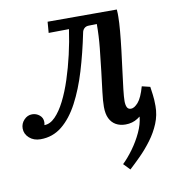

<svg xmlns="http://www.w3.org/2000/svg" viewBox="-83 -571 779 855"><g transform="rotate(-10 306.0 -144.0)"><path d="M438 212 410 183Q434 160 458 127Q482 94 499 57.5Q516 21 519 -12L515 -15L529 -59L552 -144L589 -135Q591 -119 594 -98.5Q597 -78 597 -47Q597 -6 581.5 31.5Q566 69 541 102.5Q516 136 488.5 163.5Q461 191 438 212ZM68 10Q37 10 17 -8Q-3 -26 -3 -51Q-3 -73 12.5 -89.5Q28 -106 49 -106Q68 -106 82.5 -94Q97 -82 97 -63Q97 -59 96.5 -55.5Q96 -52 95 -49Q121 -49 144.5 -73Q168 -97 188.5 -137.5Q209 -178 226 -230Q243 -282 256 -338.5Q269 -395 277 -451L185 -450L189 -500H502Q503 -488 503 -481.5Q503 -475 503 -467Q503 -443 499.5 -403Q496 -363 490.5 -317Q485 -271 479 -225.5Q473 -180 469 -145Q465 -110 465 -92Q465 -75 470 -64.5Q475 -54 488 -54Q503 -54 520.5 -74Q538 -94 552 -144L589 -135Q586 -116 575.5 -91.5Q565 -67 548 -43.5Q531 -20 507 -4.5Q483 11 452 11Q427 11 408.5 0.5Q390 -10 380 -30.5Q370 -51 370 -83Q370 -109 375 -149.5Q380 -190 386 -240Q392 -290 397.5 -344Q403 -398 403 -452L366 -451Q354 -451 346 -443.5Q338 -436 336 -423Q318 -335 294.5 -257Q271 -179 239 -118.5Q207 -58 165 -24Q123 10 68 10Z"/></g></svg>

Font: Lora Medium
Style: Italic
Weight: 500
Italic angle: -3°
Designer: Olga Karpushina, Alexei Vanyashin (Cyrillic)
Foundry: Cyreal
Version: Version 3.004